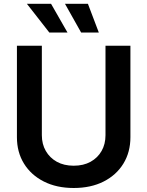

<svg xmlns="http://www.w3.org/2000/svg" viewBox="-20 -965 765 997"><path d="M362.8 11.2Q273.9 11.2 207.5 -22.5Q141.1 -56.2 104.5 -115.5Q67.9 -174.8 67.9 -252.4V-727.5H197.3V-262.7Q197.3 -216.8 217.8 -181.2Q238.3 -145.5 275.1 -125Q312 -104.5 362.8 -104.5Q413.6 -104.5 450.4 -125Q487.3 -145.5 507.6 -181.2Q527.8 -216.8 527.8 -262.7V-727.5H657.2V-252.4Q657.2 -174.8 620.6 -115.2Q584 -55.7 517.8 -22.2Q451.7 11.2 362.8 11.2ZM401.4 -795.9 317.4 -945.3H436.5L493.2 -795.9ZM236.3 -795.9 119.6 -945.3H245.1L330.6 -795.9Z"/></svg>

Font: Inter 20pt SemiBold
Style: Regular
Weight: 600
Version: Version 4.001;git-66647c0bb